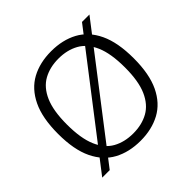

<svg xmlns="http://www.w3.org/2000/svg" viewBox="-153 -759 923 923"><g transform="rotate(-45 308.0 -297.5)"><path d="M103 1.5H52L512.5 -596.5H563ZM308 7Q230.5 7 172.8 -24.2Q115 -55.5 82.8 -122.5Q50.5 -189.5 50.5 -297Q50.5 -405 83 -472.2Q115.5 -539.5 173.2 -570.8Q231 -602 308 -602Q385 -602 443 -570.8Q501 -539.5 533 -472Q565 -404.5 565 -297Q565 -190 532.8 -122.8Q500.5 -55.5 442.5 -24.2Q384.5 7 308 7ZM308 -43Q367 -43 411 -67.5Q455 -92 479.5 -147.2Q504 -202.5 504 -295.5Q504 -390.5 479.5 -446.8Q455 -503 410.8 -527.5Q366.5 -552 308 -552Q249 -552 205 -527.5Q161 -503 136.8 -447.8Q112.5 -392.5 112.5 -299.5Q112.5 -204.5 136.8 -148.2Q161 -92 205 -67.5Q249 -43 308 -43Z"/></g></svg>

Font: Encode Sans SC Light
Style: Regular
Weight: 300
Version: Version 3.002